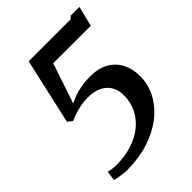

<svg xmlns="http://www.w3.org/2000/svg" viewBox="-220 -866 990 990"><g transform="rotate(-45 275.0 -371.0)"><path d="M41.5 -52Q52.5 -49.5 67.5 -47Q82.5 -44.5 96.5 -44.5Q160.5 -44.5 212.8 -61.5Q265 -78.5 302.2 -109.2Q339.5 -140 359.5 -181.5Q379.5 -223 379.5 -271.5Q380 -328 343.5 -361.8Q307 -395.5 239.5 -395.5Q211 -395.5 185.5 -390.5Q160 -385.5 138.8 -378.2Q117.5 -371 101 -363L75 -383L156 -743H462L476 -756.5H539.5L512 -646L238.5 -646.5L164.5 -426.5Q184 -437 208.2 -445.5Q232.5 -454 261.5 -459Q290.5 -464 325 -464Q384.5 -464 425.5 -440.8Q466.5 -417.5 487.5 -376.8Q508.5 -336 508.5 -283Q508.5 -220.5 479.2 -166.5Q450 -112.5 397.8 -72.2Q345.5 -32 274.8 -9.5Q204 13 121 13Q107.5 13 90.5 11Q73.5 9 58 6.5Q42.5 4 34 1.5Z"/></g></svg>

Font: Merriweather 36pt SemiBold
Style: Italic
Weight: 600
Italic angle: -7.8°
Version: Version 2.101